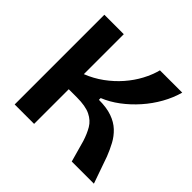

<svg xmlns="http://www.w3.org/2000/svg" viewBox="-163 -830 999 999"><g transform="rotate(45 336.5 -330.0)"><path d="M68 0V-660H211V-366Q262 -386 306 -418Q350 -450 384.5 -489.5Q419 -529 442.5 -573Q466 -617 477 -660H641Q627 -609 599.5 -560Q572 -511 534 -468Q496 -425 452 -392Q408 -359 361 -340V-327Q418 -327 457.5 -313Q497 -299 523.5 -274Q550 -249 567.5 -216.5Q585 -184 599 -148L651 0H488L455 -118Q442 -159 424 -189.5Q406 -220 370.5 -237.5Q335 -255 270 -255H211V0Z"/></g></svg>

Font: Bricolage Grotesque 18pt
Style: Bold
Weight: 700
Designer: Mathieu Triay
Foundry: Atelier Triay
Version: Version 1.000;gftools[0.9.30]